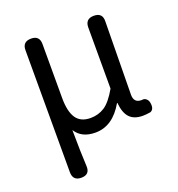

<svg xmlns="http://www.w3.org/2000/svg" viewBox="-134 -654 895 963"><g transform="rotate(-20 314.0 -172.0)"><path d="M91.8 153.3V-498Q91.8 -543 137.7 -543Q182.6 -543 182.6 -498V-210Q182.6 -137.7 206.5 -102.1Q230.5 -66.4 283.2 -66.4Q325.2 -66.4 358.4 -87.9Q391.6 -109.4 426.8 -170.9V-497.1Q426.8 -543 472.7 -543Q519.5 -543 517.6 -496.1Q512.7 -162.1 512.7 -106.4Q512.7 -63.5 552.7 -63.5H554.7Q568.4 -66.4 578.6 -57.6Q588.9 -48.8 590.8 -33.2Q595.7 0 574.2 8.8Q550.8 12.7 533.2 12.7Q487.3 12.7 463.4 -12.2Q439.5 -37.1 434.6 -91.8H432.6Q374 10.7 281.2 10.7Q208 10.7 175.8 -41Q176.8 81.1 180.7 152.3Q183.6 199.2 136.7 199.2Q91.8 199.2 91.8 153.3Z"/></g></svg>

Font: GenSenMaruGothic TW TTF Regular
Style: Regular
Weight: 400
Version: Version 1.301